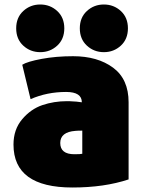

<svg xmlns="http://www.w3.org/2000/svg" viewBox="-20 -818 642 854"><path d="M552 -363V-20Q444 16 302 16Q40 16 40 -175Q40 -242 78.5 -287.5Q117 -333 168.5 -350.5Q220 -368 278 -368H287Q296 -367 303 -367Q316 -367 344 -363Q344 -409 274 -409Q189 -409 116 -377L79 -530Q101 -544 165 -556Q229 -568 305 -568Q414 -568 483 -517Q552 -466 552 -363ZM346 -134V-237Q325 -237 316 -236Q248 -231 248 -182Q248 -132 311 -132Q339 -132 346 -134ZM234.5 -769Q266 -740 266 -692Q266 -644 234.5 -615Q203 -586 159 -586Q115 -586 83.5 -615Q52 -644 52 -692Q52 -740 83.5 -769Q115 -798 159 -798Q203 -798 234.5 -769ZM517.5 -769Q549 -740 549 -692Q549 -644 517.5 -615Q486 -586 442 -586Q398 -586 366.5 -615Q335 -644 335 -692Q335 -740 366.5 -769Q398 -798 442 -798Q486 -798 517.5 -769Z"/></svg>

Font: Repo
Style: ExtraBlack
Weight: 1000
Designer: Stefan Peev
Foundry: Context Ltd
Version: Version 001.000